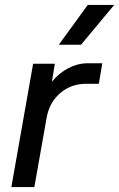

<svg xmlns="http://www.w3.org/2000/svg" viewBox="-20 -757 482 777"><path d="M114 -499H202L190 -426Q218 -461 256.5 -481Q295 -501 335 -501H394L380 -418H329Q268 -418 224 -380.5Q180 -343 169 -282L119 0H26ZM335 -737H442L308 -576H218Z"/></svg>

Font: Bai Jamjuree Medium
Style: Italic
Weight: 500
Italic angle: -10°
Version: Version 1.000; ttfautohint (v1.6)